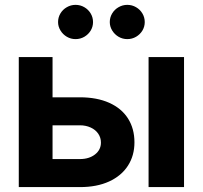

<svg xmlns="http://www.w3.org/2000/svg" viewBox="-20 -763 827 783"><path d="M528.3 -182.6Q528.3 -128.4 501.7 -87.2Q475.1 -45.9 425 -22.9Q375 0 305.7 0H56.6V-530.3H194.3V-366.2H305.7Q375 -366.2 425.3 -343.8Q475.6 -321.3 502 -279.8Q528.3 -238.3 528.3 -182.6ZM305.7 -114.3Q343.3 -114.3 367.4 -133.1Q391.6 -151.9 391.6 -181.6Q391.6 -201.7 380.6 -217.8Q369.6 -233.9 349.9 -242.9Q330.1 -252 305.7 -252H194.3V-114.3ZM585.9 -530.3H730.5V0H585.9ZM216.8 -672.9Q216.8 -691.9 226.3 -708Q235.8 -724.1 252.4 -733.6Q269 -743.2 288.1 -743.2Q307.6 -743.2 324 -733.6Q340.3 -724.1 349.9 -708Q359.4 -691.9 359.4 -672.9Q359.4 -654.3 349.9 -638.4Q340.3 -622.6 324 -613Q307.6 -603.5 288.1 -603.5Q269 -603.5 252.7 -613Q236.3 -622.6 226.6 -638.7Q216.8 -654.8 216.8 -672.9ZM427.7 -672.9Q427.7 -691.9 437.3 -708Q446.8 -724.1 463.4 -733.6Q480 -743.2 499 -743.2Q518.6 -743.2 534.9 -733.6Q551.3 -724.1 560.8 -708Q570.3 -691.9 570.3 -672.9Q570.3 -654.3 560.8 -638.4Q551.3 -622.6 534.9 -613Q518.6 -603.5 499 -603.5Q480 -603.5 463.6 -613Q447.3 -622.6 437.5 -638.7Q427.7 -654.8 427.7 -672.9Z"/></svg>

Font: Pretendard GOV
Style: Bold
Weight: 700
Designer: Base glyphs from Inter by Rasmus Andersson; Hangeul glyphs from Noto Sans CJK(Source Han Sans) by Jang Soo-young and Kan
Foundry: Kil Hyung-jin
Version: Version 1.309